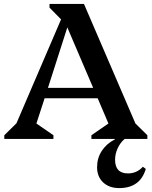

<svg xmlns="http://www.w3.org/2000/svg" viewBox="-20 -710 775 981"><path d="M2 0V-19L64 -80L292 -611L233 -671V-690H409L672 -79L733 -19V0H447V-19L534 -79L479 -208H208L166 -79L253 -19V0ZM225 -261H456L324 -570ZM589 251Q538 251 507 222Q476 193 476 144Q476 98 500 61Q524 24 567 2V-20H617V0Q595 18 581.5 47Q568 76 568 106Q568 176 634 176Q679 176 710 142L725 153Q696 251 589 251Z"/></svg>

Font: Platypi Medium
Style: Regular
Weight: 500
Designer: David Sargent
Foundry: Bolt Cutter Type
Version: Version 1.200; ttfautohint (v1.8.4.7-5d5b)